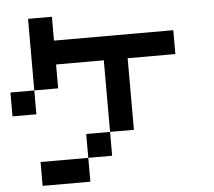

<svg xmlns="http://www.w3.org/2000/svg" viewBox="-58 -939 1116 1002"><g transform="rotate(-5 500.0 -437.5)"><path d="M0 -375V-500H125V-375ZM125 0V-125H375V0ZM125 -500V-875H250V-750H875V-625H625V-250H500V-625H250V-500ZM375 -125V-250H500V-125Z"/></g></svg>

Font: Galmuri7 Regular
Style: Regular
Weight: 400
Designer: Lee Minseo (quiple)
Version: Version 2.399;hotconv 1.1.1;makeotfexe 2.6.0 DEVELOPMENT